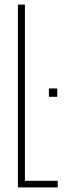

<svg xmlns="http://www.w3.org/2000/svg" viewBox="-20 -820 280 840"><path d="M58.5 0V-800H89V-29H232.5V0ZM194 -396.5V-433H230.5V-396.5Z"/></svg>

Font: Big Shoulders Display Thin ExtraLight
Style: Regular
Weight: 250
Version: Version 2.002